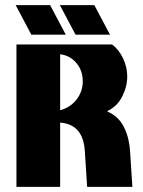

<svg xmlns="http://www.w3.org/2000/svg" viewBox="-20 -727 555 747"><path d="M44 0V-554H416Q442 -535 458.5 -500.5Q475 -466 475 -430Q475 -390 455.5 -351.5Q436 -313 398 -295V-293Q440 -275 461 -235Q482 -195 486 -139L495 0H319L310 -139Q304 -243 214 -250V0ZM214 -298Q254 -309 278 -340Q302 -371 302 -411Q302 -452 277.5 -481.5Q253 -511 214 -516ZM236 -592H102L41 -707H175ZM408 -592H274L213 -707H347Z"/></svg>

Font: Tac One
Style: Regular
Weight: 400
Designer: Oluseyi Olusanya, David Udoh, Eyiyemi Adegbite, Mirko Velimirović
Version: Version 1.003; ttfautohint (v1.8.4.7-5d5b)